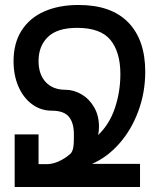

<svg xmlns="http://www.w3.org/2000/svg" viewBox="-20 -752 640 772"><path d="M39 -211.5H135V-92H167.5Q192 -92 217.5 -103.8Q243 -115.5 265 -135.5Q272 -145 274.5 -158.2Q277 -171.5 277 -193V-213.5Q277 -258 257 -282.5Q237 -307 187.5 -307Q144 -307 109 -332.8Q74 -358.5 54.2 -403.8Q34.5 -449 34.5 -506Q34.5 -578.5 66.8 -629.2Q99 -680 158 -706Q217 -732 296 -732Q427.5 -732 495.8 -661.8Q564 -591.5 564 -463.5Q564 -380.5 536.2 -305.2Q508.5 -230 459.5 -174.5Q410.5 -119 349.5 -93H543V0H39ZM243.5 -391Q276 -391 307.2 -373Q338.5 -355 358.2 -321.2Q378 -287.5 378 -242Q378 -225 374.5 -209Q420 -252 442 -317.5Q464 -383 464 -454Q464 -542.5 424.2 -591.2Q384.5 -640 290 -640Q210.5 -640 172.8 -603.5Q135 -567 135 -507Q135 -453 163.8 -422Q192.5 -391 243.5 -391Z"/></svg>

Font: JuliaMono Medium
Style: Regular
Weight: 500
Monospace: yes
Designer: cormullion
Foundry: corm
Version: Version 0.054; ttfautohint (v1.8.4)